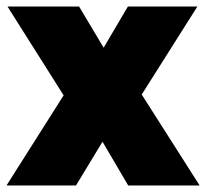

<svg xmlns="http://www.w3.org/2000/svg" viewBox="-34 -570 634 590"><path d="M-14 0 161.5 -277 -11 -550H209L284.5 -423.5L359 -550H572.5L401.5 -279.5L579.5 0H360L281 -134.5L199.5 0Z"/></svg>

Font: Encode Sans SmCnd Black
Style: Regular
Weight: 900
Width: 4
Designer: Multiple Designers
Foundry: Impallari Type
Version: Version 3.002; ttfautohint (v1.8.3) -l 8 -r 50 -G 200 -x 14 